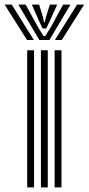

<svg xmlns="http://www.w3.org/2000/svg" viewBox="-78 -820 388 840"><path d="M161 0V-600H191V0ZM41 0V-600H71V0ZM101 0V-600H131V0ZM-57.8 -800H-26.8L70.2 -645H40.2ZM2.2 -800H34.2L87 -703.2L112.2 -662.5H120.2L145.5 -703L198.2 -800H230.2L138.2 -645H94.2ZM61.2 -800H93.2L110 -744.5L114.2 -722.8H118.2L122.8 -744.5L140.2 -800H172.2L140 -728.2L124.2 -695.5H108.2L92.8 -728.2ZM259.2 -800H290.2L192.2 -645H162.2Z"/></svg>

Font: Big Shoulders Inline Display Thin Black
Style: Regular
Weight: 900
Version: Version 2.002